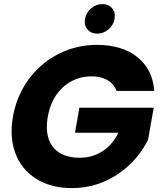

<svg xmlns="http://www.w3.org/2000/svg" viewBox="-20 -934 802 959"><path d="M44.9 -352.2Q58.9 -430.7 96.3 -496.2Q133.7 -561.8 189.7 -609.5Q245.6 -657.3 315.7 -683.5Q385.7 -709.8 464 -709.8Q589.9 -709.8 666.3 -648.7Q742.7 -587.5 750.5 -479.7H562.2Q553.4 -503.6 536 -519.7Q518.6 -535.8 493.8 -544.1Q469 -552.5 437 -552.5Q381.8 -552.5 336.2 -527.8Q290.7 -503.1 260.2 -458.2Q229.8 -413.3 218.9 -352.2Q207.5 -287.3 222.7 -241.1Q238 -194.9 277.8 -170.5Q317.6 -146.1 378.7 -146.1Q421.6 -146.1 458 -160.9Q494.5 -175.6 523.3 -203.5Q552.1 -231.4 571.2 -270.9H354.6L376.4 -395.8H747.8L719.6 -236.5Q698 -191.3 662.1 -148.1Q626.2 -105 577.1 -70.1Q528.1 -35.2 468.3 -14.9Q408.5 5.5 339 5.5Q260.2 5.5 199.4 -20.8Q138.6 -47.1 99.2 -94.8Q59.7 -142.6 45.3 -208.1Q30.9 -273.6 44.9 -352.2ZM465.2 -766.1Q434.4 -766.1 416.8 -787.3Q399.1 -808.5 404.7 -839.3Q410.2 -871.1 435.2 -892.3Q460.2 -913.5 491 -913.5Q522.9 -913.5 540.3 -892.3Q557.7 -871.1 552.2 -839.3Q546.6 -808.5 521.8 -787.3Q497.1 -766.1 465.2 -766.1Z"/></svg>

Font: Poppins Variable
Style: Italic
Weight: 100
Italic angle: -10°
Designer: Jonny Pinhorn
Foundry: Indian Type Foundry
Version: Version 6.000